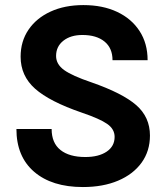

<svg xmlns="http://www.w3.org/2000/svg" viewBox="-20 -734 657 759"><path d="M44.9 -224.1H184.1Q184.1 -168.9 219 -141.1Q253.9 -113.3 317.4 -113.3Q370.1 -113.3 401.6 -134.5Q433.1 -155.8 433.1 -192.9Q433.1 -223.6 403.8 -244.1Q374.5 -264.6 303.7 -288.6Q175.8 -332.5 118.7 -383.3Q61.5 -434.1 61.5 -509.8Q61.5 -570.8 92.8 -616.7Q124 -662.6 179.9 -688.2Q235.8 -713.9 309.6 -713.9Q386.2 -713.9 443.1 -687Q500 -660.2 531.7 -611.3Q563.5 -562.5 563.5 -496.1H424.8Q424.8 -543.9 393.1 -569.8Q361.3 -595.7 305.7 -595.7Q259.3 -595.7 230.5 -573Q201.7 -550.3 201.7 -512.7Q201.7 -480 233.6 -457Q265.6 -434.1 340.8 -408.7Q464.4 -365.7 518.6 -318.4Q572.8 -271 572.8 -198.2Q572.8 -136.7 539.6 -90.8Q506.3 -44.9 446.8 -19.8Q387.2 5.4 307.6 5.4Q185.1 5.4 115 -54.9Q44.9 -115.2 44.9 -224.1Z"/></svg>

Font: Estedad-FD Bold
Style: Regular
Weight: 700
Designer: Amin Abedi
Version: Version 7.3